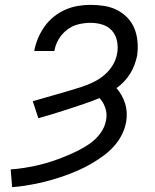

<svg xmlns="http://www.w3.org/2000/svg" viewBox="-20 -763 640 791"><path d="M30 8 24 -65Q52 -67 80.5 -71.5Q109 -76 137 -82.5Q165 -89 192.5 -98Q220 -107 247 -118Q274 -129 300.5 -142Q327 -155 351.5 -172.5Q376 -190 394 -214.5Q412 -239 417 -268Q422 -294 414 -318Q406 -342 390 -359Q359 -346 327.5 -335.5Q296 -325 264.5 -314.5Q233 -304 201.5 -294.5Q170 -285 138 -276L115 -346Q140 -353 165.5 -360.5Q191 -368 216 -375Q241 -382 266 -389.5Q291 -397 316 -405Q341 -413 365.5 -425Q390 -437 410.5 -454.5Q431 -472 445 -495.5Q459 -519 463 -545Q467 -570 462 -594.5Q457 -619 441.5 -636.5Q426 -654 402.5 -661.5Q379 -669 353 -669Q329 -669 303.5 -663Q278 -657 256.5 -640.5Q235 -624 221.5 -601Q208 -578 204 -553H121Q126 -580 136.5 -605Q147 -630 163 -653Q179 -676 201.5 -694Q224 -712 249 -723Q274 -734 300.5 -738.5Q327 -743 353 -743Q382 -743 410 -738.5Q438 -734 462.5 -721.5Q487 -709 505.5 -689.5Q524 -670 534 -645Q544 -620 546.5 -591.5Q549 -563 545 -534Q541 -515 534 -496Q527 -477 516.5 -460Q506 -443 491.5 -427.5Q477 -412 460 -400Q472 -386 481 -370Q490 -354 495.5 -336.5Q501 -319 502 -300Q503 -281 500 -262Q495 -234 482 -208Q469 -182 449 -160Q429 -138 405 -120.5Q381 -103 356 -88.5Q331 -74 304 -62Q277 -50 250.5 -40.5Q224 -31 196.5 -23Q169 -15 141.5 -9Q114 -3 86 1.5Q58 6 30 8Z"/></svg>

Font: Iosevka Curly Extended Oblique
Style: Regular
Weight: 400
Width: 7
Italic angle: -9°
Monospace: yes
Designer: Belleve Invis
Foundry: Belleve Invis
Version: Version 11.1.0; ttfautohint (v1.8.3)